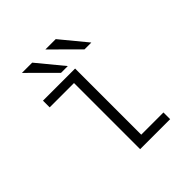

<svg xmlns="http://www.w3.org/2000/svg" viewBox="-181 -800 932 932"><g transform="rotate(-45 285.0 -334.0)"><path d="M452.5 -533.5H405.5L271 -667.5H342ZM291 -533.5H244.5L110 -667.5H180.5ZM307.5 -46H460V0H254V-454H87V-500H307.5Z"/></g></svg>

Font: League Mono Narrow UltraLight
Style: Regular
Weight: 200
Width: 3
Designer: Tyler Finck
Foundry: The League of Moveable Type / Tyler Finck
Version: Version 2.210